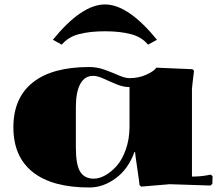

<svg xmlns="http://www.w3.org/2000/svg" viewBox="-20 -830 1000 860"><path d="M256.8 -629.9 216.8 -651.9Q345.7 -810.1 450.2 -810.1Q554.2 -810.1 683.1 -651.9L643.1 -629.9Q614.7 -664.6 565.9 -677.2Q517.1 -689.9 450.2 -689.9Q382.8 -689.9 334 -677.2Q285.2 -664.6 256.8 -629.9ZM839.8 -39.1Q877 -39.1 908.2 -44.9L923.8 -47.9L932.1 -41L931.2 -6.8L922.9 1L740.2 -4.9L611.8 5.9L605 -1Q605 -6.8 595 -74.7Q585 -142.6 585 -148.9H582Q555.2 -73.7 499 -32Q442.9 9.8 379.9 9.8Q213.9 9.8 127 -59.1Q40 -127.9 40 -259.8Q40 -391.6 127 -460.7Q213.9 -529.8 379.9 -529.8Q415 -529.8 449.5 -517.3Q483.9 -504.9 512 -492.4Q540 -480 560.1 -480Q601.6 -480 636.2 -495.8Q670.9 -511.7 680.2 -526.9L841.8 -520L849.1 -513.2Q839.8 -439 839.8 -432.1ZM560.1 -439.9Q532.2 -439.9 502 -452.4Q471.7 -464.8 444.6 -477.5Q417.5 -490.2 397 -490.2Q359.4 -490.2 339.6 -454.1Q319.8 -418 319.8 -350.1V-169.9Q319.8 -91.3 339.4 -60.5Q358.9 -29.8 399.9 -29.8Q425.3 -29.8 452.4 -45.2Q479.5 -60.5 503.7 -88.1Q527.8 -115.7 543.7 -160.9Q559.6 -206.1 560.1 -259.8Z"/></svg>

Font: Yokawerad
Style: Regular
Weight: 500
Designer: gluk
Foundry: gluk
Version: Version 0.79